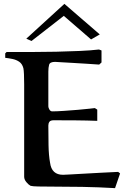

<svg xmlns="http://www.w3.org/2000/svg" viewBox="-20 -965 651 993"><path d="M306 -61Q310 -61 338.5 -62.5Q367 -64 409.5 -66.5Q452 -69 500 -71.5Q548 -74 591 -76L601 -68L575 8Q490 3 404.5 1.5Q319 0 233 0Q209 0 179 -0.5Q149 -1 138 -4Q127 -10 116 -23.5Q105 -37 105 -51V-480Q105 -502 105 -529.5Q105 -557 104 -580Q103 -603 101 -612Q95 -635 79.5 -645.5Q64 -656 44.5 -660Q25 -664 7 -666V-689L14 -696Q74 -696 140 -696Q206 -696 271 -697.5Q336 -699 393 -701.5Q450 -704 492 -709L505 -704V-642L493 -631Q464 -633 425.5 -635.5Q387 -638 350.5 -640Q314 -642 289.5 -643.5Q265 -645 265 -645Q238 -645 234 -630Q230 -615 230 -595V-415Q230 -408 235.5 -398.5Q241 -389 250 -389Q273 -389 309.5 -391.5Q346 -394 382.5 -397Q419 -400 444 -403Q469 -406 470 -406Q471 -406 475.5 -403Q480 -400 483 -398V-340Q431 -342 373 -342.5Q315 -343 258 -343Q241 -343 235.5 -335Q230 -327 230 -316Q230 -267 231 -214Q232 -161 239 -123Q247 -61 306 -61ZM116 -765 313 -945 496 -787 451 -761 310 -883 143 -753Z"/></svg>

Font: Aref Ruqaa Ink
Style: Bold
Weight: 700
Designer: Abdullah Aref
Version: Version 1.005